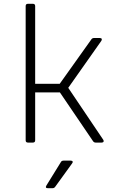

<svg xmlns="http://www.w3.org/2000/svg" viewBox="-20 -750 640 1010"><path d="M127 0Q115 0 115 -12V-718Q115 -730 127 -730H153Q165 -730 165 -718V-309H294L460 -542Q465 -550 474 -550H505Q513 -550 515 -545.5Q517 -541 513 -535L339 -288L523 -15Q527 -9 524.5 -4.5Q522 0 515 0H483Q474 0 469 -8L295 -264H165V-12Q165 0 153 0ZM232 240Q216 240 224 226L300 103Q304 95 314 95H352Q360 95 362 99.5Q364 104 359 110L270 233Q265 240 256 240Z"/></svg>

Font: Pitagon Sans Mono Thin
Style: Regular
Weight: 100
Monospace: yes
Designer: Travis Tran
Foundry: Pitagon
Version: Version 1.001; ttfautohint (v1.8.4.7-5d5b);gftools[0.9.26]